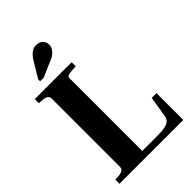

<svg xmlns="http://www.w3.org/2000/svg" viewBox="-270 -1035 1138 1138"><g transform="rotate(-45 299.5 -465.5)"><path d="M339 -710H30V-675H38Q65 -675 84 -668.5Q103 -662 103 -641V-69Q103 -48 84 -41.5Q65 -35 38 -35H30V0H565V-225H525L504 -94Q501 -74 488 -62.5Q475 -51 450.5 -46.5Q426 -42 385 -42H263V-657Q263 -667 284 -671Q305 -675 328 -675H339ZM181 -868 127 -779V-762H157L246 -801Q271 -810 287 -822Q303 -834 311 -848.5Q319 -863 319 -879Q319 -900 303.5 -915.5Q288 -931 263 -931Q245 -931 231 -923.5Q217 -916 205 -902.5Q193 -889 181 -868Z"/></g></svg>

Font: Roboto Serif 144pt SemiBold
Style: Regular
Weight: 600
Version: Version 1.008